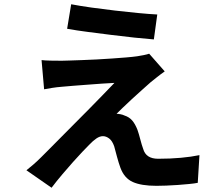

<svg xmlns="http://www.w3.org/2000/svg" viewBox="-20 -828 1040 901"><path d="M314 -808Q356 -800 409.5 -792.5Q463 -785 519 -778.5Q575 -772 627 -767Q679 -762 718 -760L702 -643Q663 -646 611 -651.5Q559 -657 503.5 -664Q448 -671 393.5 -678Q339 -685 295 -693ZM753 -493Q733 -479 717.5 -466.5Q702 -454 688 -443Q671 -428 647 -406.5Q623 -385 599 -363Q575 -341 555.5 -322Q536 -303 527 -294Q534 -294 545 -292Q556 -290 564 -286Q586 -279 600 -263Q614 -247 625 -219Q632 -199 638.5 -173.5Q645 -148 652 -129Q665 -83 722 -83Q779 -83 828.5 -87.5Q878 -92 916 -100L908 30Q893 33 867.5 35.5Q842 38 814.5 40Q787 42 760 43Q733 44 714 44Q643 44 603 26Q563 8 545 -41Q537 -63 529 -92.5Q521 -122 516 -141Q507 -167 492.5 -178Q478 -189 463 -189Q448 -189 432 -178Q416 -167 399 -149Q386 -136 366 -115Q346 -94 322.5 -67.5Q299 -41 273 -10.5Q247 20 222 53L104 -29Q118 -40 135.5 -55Q153 -70 173 -90Q186 -103 210 -127Q234 -151 264.5 -182Q295 -213 330 -248Q365 -283 399 -317.5Q433 -352 463.5 -383.5Q494 -415 517 -439Q491 -438 457.5 -435.5Q424 -433 390 -430.5Q356 -428 324.5 -425.5Q293 -423 272 -421Q246 -419 224.5 -415.5Q203 -412 187 -409L175 -546Q192 -544 217.5 -543.5Q243 -543 270 -543Q282 -543 307 -544Q332 -545 364.5 -546Q397 -547 434 -549Q471 -551 506.5 -553.5Q542 -556 572.5 -558.5Q603 -561 624 -564Q638 -566 655 -569.5Q672 -573 680 -576Z"/></svg>

Font: SpoqaHanSans-Bold
Style: Regular
Weight: 700
Designer: [Spoqa Han Sans] Dong-huui Kim \uAE40 \uB3D9 \uD718   [Noto Sans] Ryoko NISHIZUKA \u897F \u585A \u6DBC \u5B50  (kana & i
Foundry: Spoqa (http://www.spoqa-han-sans.com)
Version: Version 2.000